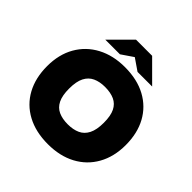

<svg xmlns="http://www.w3.org/2000/svg" viewBox="-227 -1072 1264 1264"><g transform="rotate(45 405.5 -439.5)"><path d="M405 9Q291 9 208.5 -35.5Q126 -80 82 -161Q38 -242 38 -351Q38 -460 84 -540.5Q130 -621 213 -665Q296 -709 405 -709Q520 -709 602 -664.5Q684 -620 728 -539.5Q772 -459 772 -349Q772 -241 726.5 -160Q681 -79 598.5 -35Q516 9 405 9ZM405 -176Q455 -176 491 -192.5Q527 -209 546.5 -247.5Q566 -286 566 -351Q566 -416 547.5 -453.5Q529 -491 493 -507.5Q457 -524 405 -524Q356 -524 320 -507.5Q284 -491 264.5 -453Q245 -415 245 -349Q245 -285 263.5 -247Q282 -209 318 -192.5Q354 -176 405 -176ZM186 -745 329 -888H479L432 -820L322 -745ZM486 -745 377 -820 329 -888H479L622 -745Z"/></g></svg>

Font: REM ExtraBold
Style: Regular
Weight: 800
Designer: Octavio Pardo
Foundry: Ashler Design
Version: Version 1.005;gftools[0.9.28]